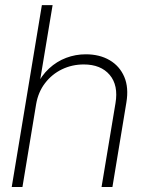

<svg xmlns="http://www.w3.org/2000/svg" viewBox="-20 -748 583 768"><path d="M124.5 -331.1 69.8 0H26.9L147.5 -727.5H190.4L136.2 -401.9H124.5Q145.5 -445.8 176.3 -474.1Q207 -502.4 244.6 -516.6Q282.2 -530.8 323.2 -530.8Q378.4 -530.8 418.5 -507.3Q458.5 -483.9 477.1 -440.7Q495.6 -397.5 485.4 -337.4L429.7 0H386.2L441.9 -335Q454.1 -406.7 418.7 -448.5Q383.3 -490.2 314.9 -490.2Q268.1 -490.2 227.8 -470.7Q187.5 -451.2 160.2 -415.5Q132.8 -379.9 124.5 -331.1Z"/></svg>

Font: Inter 28pt ExtraLight
Style: Italic
Weight: 250
Italic angle: -9.3988°
Designer: Rasmus Andersson
Foundry: rsms
Version: Version 4.001;git-66647c0bb